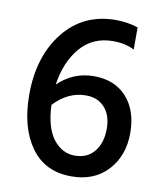

<svg xmlns="http://www.w3.org/2000/svg" viewBox="-79 -735 686 812"><g transform="rotate(10 264.5 -329.0)"><path d="M285 -335Q207 -335 147 -270Q151 -173 188.5 -124.5Q226 -76 280.5 -76Q335 -76 365 -113.5Q395 -151 395 -210Q395 -269 365 -302Q335 -335 285 -335ZM282 13Q168 13 107.5 -72Q47 -157 47 -297Q47 -461 130.5 -566Q214 -671 354 -671Q404 -671 449 -656V-561Q410 -581 358 -581Q270 -581 217 -518.5Q164 -456 150 -358Q215 -421 304 -421Q393 -421 444.5 -364Q496 -307 496 -210Q496 -113 438 -50Q380 13 282 13Z"/></g></svg>

Font: Hind Kochi Medium
Style: Regular
Weight: 500
Designer: Dhruvi Tolia
Foundry: Indian Type Foundry
Version: Version 0.702;PS 1.0;hotconv 1.0.81;makeotf.lib2.5.63406